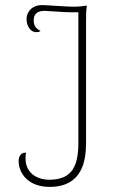

<svg xmlns="http://www.w3.org/2000/svg" viewBox="-20 -720 459 752"><path d="M174 12C303 12 317 -91 317 -161V-631C317 -653 317 -676 320 -698C305 -696 287 -693 258 -694C223 -695 162 -700 145 -700C104 -700 84 -672 84 -646C84 -615 102 -594 121 -594C125 -594 133 -594 139 -599C122 -607 112 -618 112 -640C112 -676 142 -679 163 -677C213 -674 246 -671 287 -672V-633V-164C287 -72 265 -16 172 -16C135 -16 80 -35 80 -100C80 -107 80 -114 82 -122H79C60 -122 53 -104 53 -90C53 -37 95 12 174 12Z"/></svg>

Font: Arima Koshi Thin
Style: Regular
Weight: 250
Designer: Joana Correia and Natanael Gama
Foundry: NDISCOVER
Version: Version 1.019;PS 001.019;hotconv 1.0.88;makeotf.lib2.5.64775